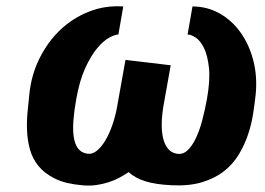

<svg xmlns="http://www.w3.org/2000/svg" viewBox="-20 -579 840 609"><path d="M521.5 -372 498.5 -243.5Q493.5 -214 493 -187.8Q492.5 -161.5 497.2 -141.2Q502 -121 512.5 -107.8Q523 -94.5 540.5 -91.5Q559 -88 573.8 -101.2Q588.5 -114.5 600.5 -139Q612.5 -163.5 621.2 -196.5Q630 -229.5 636.5 -265.5Q647 -324.5 642.8 -364Q638.5 -403.5 627 -426.8Q615.5 -450 600.8 -459.8Q586 -469.5 575 -469.5L590.5 -558.5Q637.5 -558.5 676.8 -536.2Q716 -514 743.2 -475.8Q770.5 -437.5 783.5 -387Q796.5 -336.5 791 -279.5Q788 -252 783 -219Q778 -186 767 -153Q756 -120 737.8 -89.5Q719.5 -59 690.8 -36.2Q662 -13.5 620.8 -1Q579.5 11.5 523 8.5Q473 6 441 -4Q409 -14 388 -33Q374.5 -24 358.8 -15.5Q343 -7 324.5 -1Q306 5 285 8Q264 11 239.5 8.5Q188 4 154.8 -12.2Q121.5 -28.5 102.2 -52.2Q83 -76 75 -105Q67 -134 65.8 -164.5Q64.5 -195 67.5 -224.8Q70.5 -254.5 73 -279.5Q79 -340.5 105 -393.2Q131 -446 171 -484Q211 -522 262.5 -542.2Q314 -562.5 371 -558.5L355.5 -469.5Q345 -469.5 326.8 -459.8Q308.5 -450 288.8 -426.8Q269 -403.5 250.8 -364Q232.5 -324.5 222 -265.5Q215.5 -229.5 213 -198.8Q210.5 -168 213.8 -145.2Q217 -122.5 227.2 -108.5Q237.5 -94.5 257 -91.5Q273 -89 288 -101.5Q303 -114 315.5 -135.8Q328 -157.5 337.5 -185.8Q347 -214 352 -243.5L378 -389Z"/></svg>

Font: B612
Style: Bold Italic
Weight: 700
Italic angle: -10°
Designer: Nicolas Chauveau, Thomas Paillot, Jonathan Favre-Lamarine, Jean-Luc Vinot
Foundry: AIRBUS
Version: Version 1.008